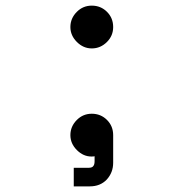

<svg xmlns="http://www.w3.org/2000/svg" viewBox="-20 -536 636 682"><path d="M230 -56Q230 -87 253 -110Q275 -132 306 -132Q338 -132 360 -110Q382 -88 382 -56V42Q382 77 359 102Q336 126 299 126H242V60H248H295Q308 60 312 53Q316 48 316 36V19Q313 20 305 20Q276 20 253 -3Q230 -26 230 -56ZM230 -440Q230 -471 253 -494Q275 -516 306 -516Q338 -516 360 -494Q382 -472 382 -440Q382 -409 360 -387Q337 -364 306 -364Q276 -364 253 -387Q230 -410 230 -440Z"/></svg>

Font: Rilu
Style: Bold
Weight: 500
Designer: Alí Sinisterra
Foundry: Alí Sinisterra
Version: ""